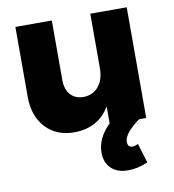

<svg xmlns="http://www.w3.org/2000/svg" viewBox="-85 -616 835 924"><g transform="rotate(-10 332.0 -154.0)"><path d="M561 0Q484 56 484 97Q484 124 507 124Q519 124 535 116L564 211Q515 233 467 233Q414 233 384.5 204Q355 175 355 127Q355 57 418 -5V-88Q363 6 245 8Q157 8 104.5 -48.5Q52 -105 52 -199V-541H230V-250Q230 -204 253.5 -178Q277 -152 317 -152Q364 -153 391 -186.5Q418 -220 418 -274V-541H596V0Z"/></g></svg>

Font: Montserrat arm
Style: Bold
Weight: 700
Designer: Julieta Ulanovsky
Foundry: Julieta Ulanovsky
Version: Version 6.000;PS 006.000;hotconv 1.0.88;makeotf.lib2.5.64775